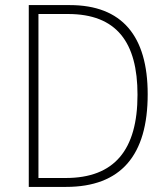

<svg xmlns="http://www.w3.org/2000/svg" viewBox="-20 -734 659 754"><path d="M560 -364C560 -593 459 -714 254 -714H93V0H239C455 0 560 -124 560 -364ZM520 -362C520 -145 429 -35 238 -35H131V-679H247C438 -679 520 -568 520 -362Z"/></svg>

Font: Noto Sans Lao UI SemCond ExtLt
Style: Regular
Weight: 200
Width: 4
Designer: Monotype Design Team
Foundry: Monotype Imaging Inc.
Version: Version 2.000